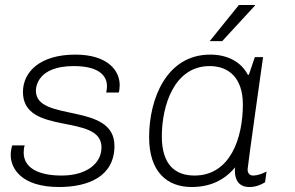

<svg xmlns="http://www.w3.org/2000/svg" viewBox="-20 -740 1183 770"><path d="M79 -157H29C25 -144 23 -131 23 -118C23 -66 64 10 217 10C332 10 439 -31 439 -155C439 -332 124 -248 124 -376C124 -393 132 -475 276 -475C392 -475 409 -424 409 -395C409 -382 406 -371 406 -369H456C458 -371 460 -388 460 -399C460 -456 413 -521 282 -521C141 -521 72 -452 72 -371C72 -193 387 -288 387 -149C387 -84 327 -36 227 -36C132 -36 75 -68 75 -128C75 -137 76 -148 79 -157Z M821 -575H871L1002 -717L1003 -720H938ZM922 -55C922 -21 936 10 980 10C1003 10 1024 3 1043 -9L1049 -52C1032 -43 1011 -36 996 -36C983 -36 973 -43 973 -61C973 -73 1035 -511 1035 -511H1002L978 -440H974C948 -490 895 -521 823 -521C648 -521 578 -344 578 -190C578 -50 651 10 748 10C820 10 878 -15 923 -69C922 -64 922 -60 922 -55ZM760 -36C685 -36 629 -77 629 -193C629 -316 678 -475 821 -475C897 -475 954 -428 954 -321C954 -187 904 -36 760 -36Z"/></svg>

Font: Chivo Light
Style: Italic
Weight: 300
Italic angle: -8°
Designer: Hector Gatti
Foundry: Omnibus-Type
Version: Version 1.003;PS 001.003;hotconv 1.0.70;makeotf.lib2.5.58329